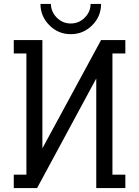

<svg xmlns="http://www.w3.org/2000/svg" viewBox="-20 -953 705 973"><path d="M49.8 0V-67.9H113.8V-682.1H49.8V-750H194.8V-201.2L492.2 -750H615.2V-682.1H549.8V-67.9H615.2V0H467.8V-555.2L168 0ZM185.1 -933.1H237.8Q238.8 -892.6 268.1 -863.3Q297.4 -834 338.9 -834Q379.9 -834 409.4 -863.5Q439 -893.1 439 -933.1H492.2Q492.2 -869.6 447 -824.7Q401.9 -779.8 338.9 -779.8Q274.9 -779.8 230 -825.2Q185.1 -870.6 185.1 -933.1Z"/></svg>

Font: Kelly Slab
Style: Regular
Weight: 400
Designer: Denis Masharov
Foundry: Denis Masharov
Version: Version 1.001